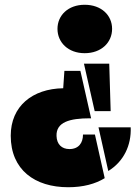

<svg xmlns="http://www.w3.org/2000/svg" viewBox="-20 -597 578 805"><path d="M335 -577C266 -577 221 -533 221 -476C221 -419 266 -374 335 -374C405 -374 450 -419 450 -476C450 -533 405 -577 335 -577ZM444 -131 438 -330H332L377 -131ZM250 -300 245 -227C116 -225 25 -152 25 -28C25 115 126 188 266 188C329 188 380 174 419 150L378 -33H328C328 2 310 28 271 28C239 28 218 8 217 -27C215 -85 272 -101 357 -101H362L317 -300ZM434 120C499 80 531 12 528 -63H393Z"/></svg>

Font: Poppins STUK1
Style: Regular
Weight: 400
Designer: Jonny Pinhorn (original), Sammy Jo Hughes (modified version)
Foundry: Type Mafia
Version: Version 1.002;hotconv 1.0.109;makeotfexe 2.5.65596